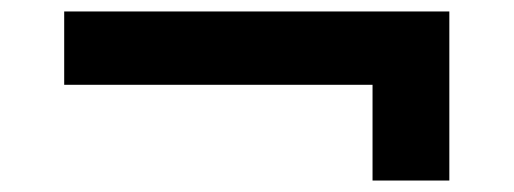

<svg xmlns="http://www.w3.org/2000/svg" viewBox="-20 -428 896 335"><path d="M630 -113V-319L665 -280H92V-408H764V-113Z"/></svg>

Font: Lexend Mega Medium
Style: Regular
Weight: 500
Version: Version 1.007